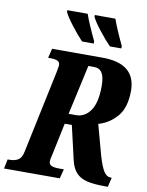

<svg xmlns="http://www.w3.org/2000/svg" viewBox="-120 -1015 832 1086"><g transform="rotate(10 295.5 -472.0)"><path d="M-9 -54H2Q32 -54 51.5 -66Q71 -78 78 -113L179 -592Q185 -624 185 -628Q185 -647 171 -653.5Q157 -660 128 -660H117L130 -714H420Q611 -714 611 -557Q611 -461 567.5 -410Q524 -359 461 -341L509 -165Q527 -104 543.5 -79Q560 -54 583 -54H589L576 0H561Q497 0 458 -9Q419 -18 395 -42.5Q371 -67 360 -114L315 -309H274L236 -128Q228 -96 228 -86Q228 -67 243 -60.5Q258 -54 287 -54H314L300 0H-20ZM329 -368Q379 -368 411 -413.5Q443 -459 443 -555Q443 -607 428 -630.5Q413 -654 382 -654H349L286 -368ZM177 -934V-944H294Q311 -894 357 -797V-784H290Q261 -814 224.5 -861.5Q188 -909 177 -934ZM335 -934V-944H453Q474 -885 516 -797L515 -784H450Q421 -813 383.5 -861Q346 -909 335 -934Z"/></g></svg>

Font: Noto Serif CondExtraBold
Style: Italic
Weight: 800
Width: 3
Italic angle: -12°
Designer: Monotype Design Team
Foundry: Monotype Imaging Inc.
Version: Version 1.001